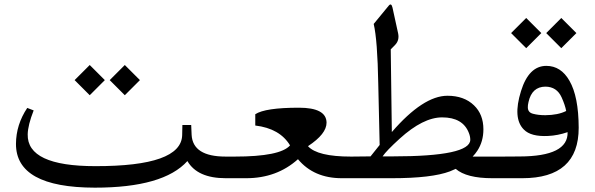

<svg xmlns="http://www.w3.org/2000/svg" viewBox="-20 -801 2674 863"><path d="M541 -508.8 608.9 -440.9 541 -373 473.1 -440.9ZM383.3 -508.8 451.2 -440.9 383.3 -373 315.4 -440.9ZM822.3 -77.1Q714.8 42.5 406.2 42.5Q51.3 42 51.8 -154.3Q52.2 -240.7 102.5 -315.9L131.3 -304.7Q105.5 -239.3 104.5 -197.3Q101.1 -54.2 408.7 -54.2Q794.9 -53.7 798.8 -193.4L799.8 -239.3H839.4L841.3 -194.8Q846.7 -97.2 994.1 -97.2H1005.4Q1024.4 -97.2 1024.4 -49.8V-46.4Q1024.4 0 1005.4 0H994.6Q867.2 0 822.3 -77.1Z M1516.1 0Q1390.6 0 1319.3 -85.4Q1224.1 0 1086.9 0H1001Q962.4 0 962.4 -45.9V-50.8Q962.4 -97.2 1001 -97.2H1035.6Q1239.7 -97.2 1283.7 -147.5Q1237.8 -223.6 1127.4 -236.8V-287.6Q1171.9 -316.9 1323.7 -316.9Q1446.8 -316.9 1447.8 -250Q1448.2 -199.2 1364.3 -144Q1406.7 -97.2 1557.1 -97.2H1566.9Q1585.9 -97.2 1585.9 -49.8V-46.4Q1585.9 0 1566.9 0Z M1699.7 -98.1H1745.1Q2093.8 -98.1 2093.8 -172.9Q2093.8 -188 2087.4 -203.6Q2060.5 -273.4 1967.3 -273.4Q1881.8 -273.4 1776.4 -177.7Q1716.3 -123 1699.7 -98.1ZM2028.3 -42Q2016.1 -36.1 2002.4 -30.8Q1920.9 0 1741.7 0H1562Q1523.4 -0.5 1523.4 -45.9V-50.8Q1523.4 -96.7 1562 -97.2L1645.5 -98.1Q1666 -124 1686.5 -149.4Q1685.5 -167 1680.2 -423.8Q1676.8 -621.1 1659.7 -693.4L1727.1 -775.4Q1738.8 -789.6 1744.1 -767.1L1769.5 -650.9Q1775.9 -620.6 1756.8 -600.1L1736.3 -579.1L1741.2 -207.5Q1882.3 -370.6 1991.2 -370.6Q2065.9 -370.6 2110.4 -327.6Q2152.8 -287.1 2152.8 -219.7Q2152.8 -165 2125.5 -123.5Q2116.7 -109.9 2104.5 -97.2H2245.6Q2264.6 -97.2 2264.6 -49.8V-46.4Q2264.6 0 2245.6 0H2192.9Q2076.7 0 2028.3 -42Z M2240.2 -97.2 2315.4 -97.7Q2534.7 -98.1 2531.2 -207Q2487.3 -191.9 2443.8 -189.9Q2366.2 -186 2334.5 -218.8Q2283.7 -269.5 2321.8 -391.6Q2356.9 -504.9 2435.5 -504.9Q2501.5 -504.9 2539.6 -438Q2580.6 -367.2 2581.1 -227.1Q2581.5 0 2327.6 0H2240.2Q2201.7 0 2201.7 -45.9V-50.8Q2201.7 -97.2 2240.2 -97.2ZM2504.4 -363.3Q2482.9 -411.1 2431.6 -411.6Q2370.6 -411.1 2355.5 -342.3Q2352.1 -327.6 2352.5 -318.8Q2352.5 -295.4 2376 -289.6Q2399.4 -283.2 2431.2 -283.2Q2488.3 -283.7 2524.9 -302.2Q2520 -328.6 2504.4 -363.3ZM2502.9 -720.2 2570.8 -652.3 2502.9 -584.5 2435.1 -652.3ZM2345.2 -720.2 2413.1 -652.3 2345.2 -584.5 2277.3 -652.3Z"/></svg>

Font: Parastoo WOL
Style: WOL
Weight: 400
Foundry: Saber Rastikerdar (saber.rastikerdar@gmail.com)
Version: Version 1.0.0-alpha5